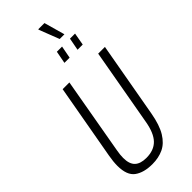

<svg xmlns="http://www.w3.org/2000/svg" viewBox="-329 -1091 1150 1150"><g transform="rotate(-45 246.0 -515.5)"><path d="M197 12Q125 12 83 -18.5Q41 -49 41 -130Q41 -147 43 -167Q45 -187 49 -209L134 -686H191L105 -197Q102 -181 100.5 -166Q99 -151 99 -138Q99 -87 123.5 -63.5Q148 -40 198 -40Q262 -40 298 -77Q334 -114 348 -196L435 -686H492L407 -208Q392 -123 362.5 -75Q333 -27 291.5 -7.5Q250 12 197 12ZM253 -790 268 -869H312L297 -790ZM364 -790 379 -869H422L408 -790ZM334 -911 284 -1040 285 -1043H337L374 -911Z"/></g></svg>

Font: Archivo ExtraCondensed ExtraLight
Style: Italic
Weight: 250
Width: 2
Italic angle: -10°
Designer: Hector Gatti
Foundry: Omnibus-Type
Version: Version 2.001